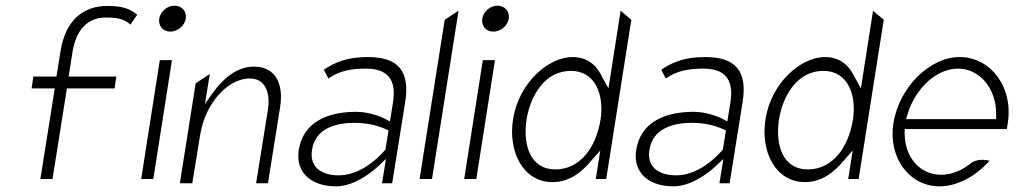

<svg xmlns="http://www.w3.org/2000/svg" viewBox="-20 -664 3601 680"><path d="M92 -351H174L123 -30H166L217 -351H386L392 -393H223L237 -481C249 -555 288 -602 354 -602C405 -602 424 -593 442 -577L466 -612C443 -630 420 -643 361 -643C272 -643 213 -590 195 -487L180 -393H98Z M544 -598C540 -573 557 -552 583 -552C609 -552 634 -573 638 -598C642 -623 624 -644 598 -644C572 -644 548 -623 544 -598ZM480 -30H523L589 -451H546Z M617 -15H661L689 -187C699 -247 725 -296 755 -329C782 -359 820 -386 865 -386C920 -386 938 -335 929 -276L887 -15H929L972 -284C986 -373 952 -428 879 -428C819 -428 772 -387 735 -337L706 -296L723 -402L673 -369Z M1038 -132C1026 -55 1080 -4 1171 -4C1244 -4 1316 -72 1316 -72L1347 -101L1333 -15H1369L1415 -302C1433 -414 1389 -462 1282 -462C1212 -462 1168 -445 1127 -417L1143 -386C1182 -413 1222 -421 1276 -421C1350 -421 1385 -385 1372 -302L1361 -234L1342 -244C1342 -244 1295 -268 1242 -268C1136 -268 1053 -229 1038 -132ZM1085 -133C1097 -211 1172 -229 1236 -229C1304 -229 1345 -207 1356 -202L1345 -134C1341 -130 1271 -43 1180 -43C1121 -43 1075 -70 1085 -133Z M1466 -30H1510L1604 -626L1555 -594Z M1688 -598C1684 -573 1701 -552 1727 -552C1753 -552 1778 -573 1782 -598C1786 -623 1768 -644 1742 -644C1716 -644 1692 -623 1688 -598ZM1624 -30H1667L1733 -451H1690Z M1797 -241C1779 -128 1832 -19 1937 -19C1995 -19 2040 -53 2075 -96L2106 -131L2090 -30H2127L2216 -594L2178 -626L2135 -351L2115 -387C2095 -430 2064 -462 2007 -462C1926 -462 1818 -375 1797 -241ZM1845 -241C1858 -324 1909 -413 2002 -413C2090 -413 2120 -326 2107 -241C2091 -142 2035 -64 1947 -64C1858 -64 1831 -151 1845 -241Z M2233 -132C2221 -55 2275 -4 2366 -4C2439 -4 2511 -72 2511 -72L2542 -101L2528 -15H2564L2610 -302C2628 -414 2584 -462 2477 -462C2407 -462 2363 -445 2322 -417L2338 -386C2377 -413 2417 -421 2471 -421C2545 -421 2580 -385 2567 -302L2556 -234L2537 -244C2537 -244 2490 -268 2437 -268C2331 -268 2248 -229 2233 -132ZM2280 -133C2292 -211 2367 -229 2431 -229C2499 -229 2540 -207 2551 -202L2540 -134C2536 -130 2466 -43 2375 -43C2316 -43 2270 -70 2280 -133Z M2691 -241C2673 -128 2726 -19 2831 -19C2889 -19 2934 -53 2969 -96L3000 -131L2984 -30H3021L3110 -594L3072 -626L3029 -351L3009 -387C2989 -430 2958 -462 2901 -462C2820 -462 2712 -375 2691 -241ZM2739 -241C2752 -324 2803 -413 2896 -413C2984 -413 3014 -326 3001 -241C2985 -142 2929 -64 2841 -64C2752 -64 2725 -151 2739 -241Z M3144 -227C3125 -104 3202 -4 3307 -4C3370 -4 3435 -39 3485 -95C3467 -99 3439 -101 3420 -87C3388 -61 3351 -45 3313 -45C3239 -45 3185 -106 3184 -189V-207H3546L3549 -227C3570 -357 3487 -462 3379 -462C3274 -462 3165 -357 3144 -227ZM3189 -242 3195 -262C3224 -354 3298 -421 3373 -421C3448 -421 3508 -353 3508 -261V-242Z"/></svg>

Font: Charger Sport
Style: HLNrwObl
Weight: 100
Designer: Jasper
Foundry: Cannot Into Space Fonts
Version: Version 1.1